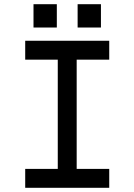

<svg xmlns="http://www.w3.org/2000/svg" viewBox="-20 -894 640 914"><path d="M255 -90V-610H100V-700H500V-610H345V-90H500V0H100V-90ZM250.5 -874V-763H139.5V-874ZM460.5 -874V-763H349.5V-874Z"/></svg>

Font: Fliege Mono Thin
Style: Regular
Weight: 100
Version: Version 0.020;Glyphs 3.3 (3306)